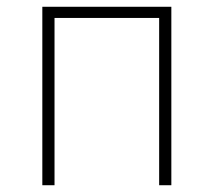

<svg xmlns="http://www.w3.org/2000/svg" viewBox="-20 -547 631 567"><path d="M105 0V-527H486V0H450V-494H141V0Z"/></svg>

Font: Noto Sans Korean Thin
Style: Regular
Weight: 250
Designer: Ryoko NISHIZUKA  (kana & ideographs); Paul D. Hunt (Latin, Greek & Cyrillic); Wenlong ZHANG  (bopomofo); Sandoll Communi
Foundry: Adobe Systems Incorporated
Version: Version 1.0001;PS 1;hotconv 1.0.78;makeotf.lib2.5.61930